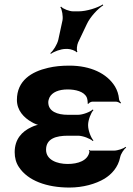

<svg xmlns="http://www.w3.org/2000/svg" viewBox="-20 -833 596 863"><path d="M284 -96C237 -96 187 -114 187 -160C187 -210 232 -223 285 -223H331C352 -223 386 -210 397 -199L400 -202C389 -213 376 -247 376 -269V-272C376 -293 389 -327 400 -338L397 -341C386 -330 352 -317 331 -317H285C238 -317 197 -332 197 -373C197 -380 199 -387 202 -394C214 -419 245 -431 284 -431C319 -431 358 -422 370 -395C373 -389 375 -372 374 -367L377 -366C379 -370 388 -376 395 -376H502C509 -376 518 -371 521 -368L524 -371C520 -375 515 -382 515 -388C513 -409 507 -427 497 -444C461 -503 387 -538 292 -538C257 -538 225 -535 196 -528C122 -511 56 -471 56 -384C56 -337 87 -304 123 -284C134 -277 153 -270 163 -269V-273C153 -274 134 -268 122 -262C78 -242 46 -207 46 -149C46 -124 52 -101 65 -82C105 -21 190 10 292 10C353 10 410 -6 450 -30C482 -50 511 -81 520 -126C523 -142 537 -162 547 -170L545 -173C535 -165 509 -156 492 -156H386C384 -156 383 -158 382 -159L379 -157C380 -156 382 -153 382 -151C375 -111 331 -96 284 -96ZM261 -742 242 -654C237 -633 219 -604 206 -594L209 -591C222 -601 253 -613 275 -613H285C297 -613 320 -605 324 -598L328 -600C323 -607 326 -631 331 -642L370 -724C385 -757 421 -795 444 -809L442 -813C419 -798 369 -782 333 -782H309C292 -782 263 -793 255 -803L251 -801C259 -791 264 -759 261 -742Z"/></svg>

Font: Asimov
Style: Edge
Weight: 500
Designer: Google
Version: Version 2.000980: 2014